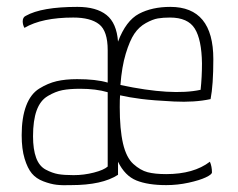

<svg xmlns="http://www.w3.org/2000/svg" viewBox="-20 -530 693 558"><path d="M463 -24Q543 -24 590 -60Q596 -46 596 -29Q596 -23 578 -14.5Q560 -6 528 1Q496 8 463 8Q410 8 376.5 -5.5Q343 -19 323 -60V-22Q277 8 187 8Q162 9 144.5 7Q127 5 106 -3Q85 -11 72.5 -26Q60 -41 51.5 -69Q43 -97 43 -137Q43 -188 56 -222.5Q69 -257 94 -272.5Q119 -288 144.5 -294Q170 -300 204 -300Q259 -300 293 -290V-384Q293 -440 268 -459.5Q243 -479 193 -479Q102 -479 51 -449Q46 -458 46 -468Q46 -480 55 -484Q101 -510 205 -510Q260 -510 289.5 -486.5Q319 -463 323 -409Q346 -470 384 -490Q422 -510 475 -510Q600 -510 600 -358Q600 -283 592 -242Q546 -232 485.5 -235Q425 -238 390 -242.5Q355 -247 329 -253Q328 -242 328 -219Q328 -154 337.5 -113Q347 -72 367.5 -53.5Q388 -35 409 -29.5Q430 -24 463 -24ZM474 -479Q454 -479 439 -476.5Q424 -474 404 -463Q384 -452 370.5 -432Q357 -412 345.5 -374Q334 -336 330 -283Q480 -251 563 -269Q567 -306 567 -346Q566 -415 546 -447Q526 -479 474 -479ZM293 -46V-262Q259 -272 213 -272Q182 -272 161.5 -268Q141 -264 119 -251Q97 -238 86.5 -209Q76 -180 76 -134Q76 -96 85 -71.5Q94 -47 113 -37Q132 -27 149 -24Q166 -21 194 -21Q224 -21 253 -28.5Q282 -36 293 -46Z"/></svg>

Font: Yanone Kaffeesatz Thin
Style: Regular
Weight: 250
Designer: Yanone (Cyrillic: Daniel Pouzeot)
Foundry: Yanone
Version: Version 1.003;PS 001.003;hotconv 1.0.88;makeotf.lib2.5.64775